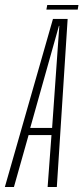

<svg xmlns="http://www.w3.org/2000/svg" viewBox="-54 -752 336 772"><path d="M-34.5 0H2L61 -209H153L137.5 0H174.5L218 -676H159ZM67.5 -237.5 183 -648H184.5L155.5 -237.5ZM132.5 -713.5H258.5L261.5 -732H136Z"/></svg>

Font: Anybody ExtraCondensed ExtraLight
Style: Italic
Weight: 250
Width: 2
Italic angle: -10°
Version: Version 1.113;gftools[0.9.25]